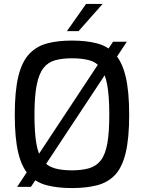

<svg xmlns="http://www.w3.org/2000/svg" viewBox="-20 -949 730 975"><path d="M67 0 554 -737H624L137 0ZM345 6Q273 6 218.5 -8Q164 -22 127.5 -60Q91 -98 73 -172Q55 -246 55 -366Q55 -486 73 -560.5Q91 -635 128 -674.5Q165 -714 219 -728.5Q273 -743 345 -743Q419 -743 473.5 -728.5Q528 -714 564 -674.5Q600 -635 618 -560.5Q636 -486 636 -366Q636 -246 618 -172Q600 -98 563.5 -60Q527 -22 472.5 -8Q418 6 345 6ZM345 -84Q397 -84 433.5 -95Q470 -106 492.5 -135.5Q515 -165 525 -220.5Q535 -276 535 -366Q535 -461 524.5 -518Q514 -575 492 -604Q470 -633 433.5 -643Q397 -653 345 -653Q296 -653 260 -643Q224 -633 201 -604Q178 -575 166.5 -518Q155 -461 155 -366Q155 -276 164.5 -220.5Q174 -165 196.5 -135.5Q219 -106 255.5 -95Q292 -84 345 -84ZM320 -791 417 -929H501L379 -791Z"/></svg>

Font: Exo Thin Medium
Style: Regular
Weight: 500
Version: Version 2.000